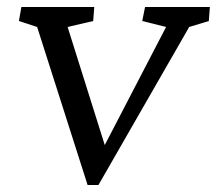

<svg xmlns="http://www.w3.org/2000/svg" viewBox="-20 -523 619 548"><path d="M230 5H261L520 -446L576 -463L579 -503H394L386 -463L454 -446L279 -109L173 -446L246 -463L249 -503H41L34 -463L86 -446Z"/></svg>

Font: TPK Tissa Web
Style: Italic
Weight: 400
Italic angle: -7°
Designer: Jacques Le Bailly, Suppakit Chalermlarp | Katatrad Co.,Ltd.
Foundry: Jacques Le Bailly, Cadson Demak Co.,Ltd.
Version: Version 5.000;Glyphs 3.1.2 (3151)